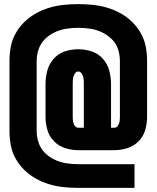

<svg xmlns="http://www.w3.org/2000/svg" viewBox="-20 -806 760 932"><path d="M360 106H633V-9H360Q331 -9 302 -13.5Q273 -18 246 -30.5Q219 -43 198 -64Q177 -85 167.5 -113Q158 -141 158 -171V-510Q158 -539 167.5 -567Q177 -595 198 -616Q219 -637 246 -649.5Q273 -662 302 -666.5Q331 -671 360 -671Q389 -671 418.5 -666.5Q448 -662 474.5 -649.5Q501 -637 522.5 -616Q544 -595 553 -567Q562 -539 562 -510V-239Q562 -228 560.5 -217Q559 -206 552.5 -196Q546 -186 535 -186H519V-397Q519 -430 510.5 -462.5Q502 -495 479.5 -520.5Q457 -546 425 -556.5Q393 -567 360 -567Q327 -567 295 -556.5Q263 -546 240.5 -520.5Q218 -495 209.5 -462.5Q201 -430 201 -397V-239Q201 -207 210 -175.5Q219 -144 242 -120.5Q265 -97 296.5 -87Q328 -77 360 -77H535Q567 -77 598.5 -87Q630 -97 653 -120.5Q676 -144 685 -175.5Q694 -207 694 -239V-510Q694 -545 687.5 -579.5Q681 -614 663.5 -645Q646 -676 620.5 -700.5Q595 -725 564 -742Q533 -759 499 -769Q465 -779 430 -782.5Q395 -786 360 -786Q325 -786 290 -782.5Q255 -779 221 -769Q187 -759 156 -742Q125 -725 99.5 -700.5Q74 -676 56.5 -645Q39 -614 32.5 -579.5Q26 -545 26 -510V-171Q26 -135 32.5 -100.5Q39 -66 56.5 -35Q74 -4 99.5 20.5Q125 45 156 62Q187 79 221 89Q255 99 290 102.5Q325 106 360 106ZM360 -186Q349 -186 342.5 -196Q336 -206 334.5 -217Q333 -228 333 -239V-397Q333 -406 333.5 -415.5Q334 -425 336.5 -434Q339 -443 345 -451Q351 -459 360 -459Q369 -459 375 -451Q381 -443 383.5 -434Q386 -425 386.5 -415.5Q387 -406 387 -397V-186Z"/></svg>

Font: Iosevka Sparkle Heavy
Style: Regular
Weight: 900
Designer: Belleve Invis
Foundry: Belleve Invis
Version: Version 4.5.0; ttfautohint (v1.8.3)